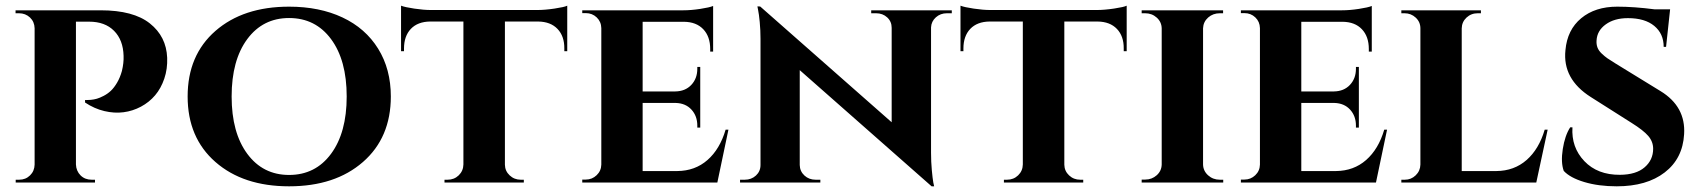

<svg xmlns="http://www.w3.org/2000/svg" viewBox="-20 -636 5930 669"><path d="M34.2 -600.1H330.6Q444.8 -600.1 502.2 -554.4Q559.6 -508.8 562.5 -434.6Q564 -396 552.5 -362.1Q541 -328.1 520.5 -304Q500 -279.8 471.2 -264.4Q442.4 -249 410.4 -244.9Q378.4 -240.7 343.5 -249Q308.6 -257.3 276.4 -278.8V-287.6Q278.3 -287.6 282 -287.4Q285.6 -287.1 296.4 -288.1Q307.1 -289.1 317.4 -292Q327.6 -294.9 341.3 -302Q355 -309.1 366.2 -319.6Q377.4 -330.1 387.9 -347.9Q398.4 -365.7 404.8 -388.7Q411.6 -417 410.6 -441.4Q409.2 -496.6 377.4 -528.6Q345.7 -560.5 290.5 -560.5H244.6V-63Q245.6 -40 260.7 -24.9Q275.9 -9.8 299.3 -9.8H311V0H34.7V-9.8H46.9Q69.3 -9.8 84.7 -24.9Q100.1 -40 100.6 -62.5V-537.6Q100.1 -560.1 84.5 -575Q68.8 -589.8 45.9 -589.8H34.2Z M987.3 -612.8Q1093.3 -612.8 1173.3 -575.2Q1253.4 -537.6 1297.6 -466.3Q1341.8 -395 1341.8 -299.8Q1341.8 -156.2 1244.6 -71.5Q1147.5 13.2 987.3 13.2Q827.6 13.2 730.7 -71.5Q633.8 -156.2 633.8 -299.8Q633.8 -443.8 730.7 -528.3Q827.6 -612.8 987.3 -612.8ZM987.3 -26.4Q1079.1 -26.4 1133.5 -100.1Q1188 -173.8 1188 -299.8Q1188 -426.3 1133.5 -499.8Q1079.1 -573.2 987.3 -573.2Q896 -573.2 841.6 -499.8Q787.1 -426.3 787.1 -299.8Q787.1 -173.8 841.6 -100.1Q896 -26.4 987.3 -26.4Z M1956.5 -616.2V-457.5H1946.3V-466.8Q1946.8 -509.8 1922.6 -535.2Q1898.4 -560.5 1855 -561H1739.3V-62Q1739.7 -40 1755.9 -24.9Q1772 -9.8 1794.4 -9.8H1805.2V0H1528.8V-9.8H1539.6Q1562.5 -9.8 1578.4 -25.1Q1594.2 -40.5 1594.7 -63V-561H1479Q1435.5 -560.5 1411.6 -535.4Q1387.7 -510.3 1387.7 -466.8V-457.5H1377.4V-616.2Q1391.1 -610.8 1423.6 -606Q1456.1 -601.1 1482.4 -601.1H1851.6Q1878.9 -601.1 1912.8 -606.2Q1946.8 -611.3 1956.5 -616.2Z M2518.1 -184.1 2479.5 0H2477.1H2008.8V-10.3H2021Q2043 -10.3 2058.8 -25.4Q2074.7 -40.5 2075.2 -62.5V-538.1Q2074.7 -560.5 2059.1 -575.4Q2043.5 -590.3 2021 -590.3H2008.8V-600.1H2360.8Q2387.7 -600.1 2419.9 -605Q2452.1 -609.9 2464.8 -615.2V-456.1H2454.6V-465.3Q2454.6 -508.8 2430.4 -534.2Q2406.2 -559.6 2363.3 -560.1H2219.2V-317.4H2333Q2367.7 -317.9 2388.7 -340.1Q2409.7 -362.3 2409.7 -396.5V-402.8H2419.9V-191.4H2409.7V-198.2Q2409.7 -231.9 2389.2 -254.2Q2368.7 -276.4 2334.5 -277.3H2219.2V-40H2339.8Q2401.9 -40.5 2445.1 -78.4Q2488.3 -116.2 2508.3 -184.1Z M3015.6 -600.1H3296.4V-589.8H3279.3Q3256.8 -589.8 3241 -575.7Q3225.1 -561.5 3224.1 -540.5V-103.5Q3224.1 -72.3 3226.8 -43.2Q3229.5 -14.2 3231.9 -0.5L3234.9 13.2H3226.1L2766.6 -391.6V-61Q2767.1 -39.1 2783 -24.4Q2798.8 -9.8 2821.8 -9.8H2838.4V0H2558.6V-9.8H2575.2Q2598.1 -9.8 2614 -24.4Q2629.9 -39.1 2629.9 -61V-500.5Q2629.9 -530.8 2627.2 -559.1Q2624.5 -587.4 2621.6 -600.6L2619.1 -613.8L2628.9 -613.3L3086.9 -210V-539.1Q3086.9 -561 3071.3 -575.4Q3055.7 -589.8 3032.7 -589.8H3015.6Z M3905.8 -616.2V-457.5H3895.5V-466.8Q3896 -509.8 3871.8 -535.2Q3847.7 -560.5 3804.2 -561H3688.5V-62Q3689 -40 3705.1 -24.9Q3721.2 -9.8 3743.7 -9.8H3754.4V0H3478V-9.8H3488.8Q3511.7 -9.8 3527.6 -25.1Q3543.5 -40.5 3543.9 -63V-561H3428.2Q3384.8 -560.5 3360.8 -535.4Q3336.9 -510.3 3336.9 -466.8V-457.5H3326.7V-616.2Q3340.3 -610.8 3372.8 -606Q3405.3 -601.1 3431.6 -601.1H3800.8Q3828.1 -601.1 3862.1 -606.2Q3896 -611.3 3905.8 -616.2Z M4242.2 0H3958V-10.3H3970.2Q3993.7 -10.3 4010.5 -25.4Q4027.3 -40.5 4027.8 -63V-537.1Q4027.3 -559.6 4010.5 -574.7Q3993.7 -589.8 3970.2 -589.8H3958V-600.1H4241.7V-589.8H4230.5Q4206.5 -589.8 4189.7 -575Q4172.9 -560.1 4171.9 -537.6V-63Q4172.4 -40.5 4189.5 -25.1Q4206.5 -9.8 4230.5 -9.8H4242.2Z M4813 -184.1 4774.4 0H4772H4303.7V-10.3H4315.9Q4337.9 -10.3 4353.8 -25.4Q4369.6 -40.5 4370.1 -62.5V-538.1Q4369.6 -560.5 4354 -575.4Q4338.4 -590.3 4315.9 -590.3H4303.7V-600.1H4655.8Q4682.6 -600.1 4714.8 -605Q4747.1 -609.9 4759.8 -615.2V-456.1H4749.5V-465.3Q4749.5 -508.8 4725.3 -534.2Q4701.2 -559.6 4658.2 -560.1H4514.2V-317.4H4627.9Q4662.6 -317.9 4683.6 -340.1Q4704.6 -362.3 4704.6 -396.5V-402.8H4714.8V-191.4H4704.6V-198.2Q4704.6 -231.9 4684.1 -254.2Q4663.6 -276.4 4629.4 -277.3H4514.2V-40H4634.8Q4696.8 -40.5 4740 -78.4Q4783.2 -116.2 4803.2 -184.1Z M5372.6 -184.1 5333 0H4862.8V-9.8H4875Q4897 -9.8 4912.8 -25.1Q4928.7 -40.5 4929.2 -62.5V-537.1Q4929.2 -559.6 4912.8 -574.7Q4896.5 -589.8 4874 -589.8H4862.8V-600.1H5140.1V-589.8H5128.9Q5106 -589.8 5089.8 -574.7Q5073.7 -559.6 5073.2 -537.1V-40H5193.8Q5255.9 -40.5 5299.1 -78.4Q5342.3 -116.2 5362.3 -184.1Z M5607.9 -415.5 5766.1 -318.4Q5854 -264.6 5848.1 -168.5Q5843.3 -83.5 5780.5 -35.2Q5717.8 13.2 5613.3 13.2Q5549.8 13.2 5500.2 -1.7Q5450.7 -16.6 5428.7 -40.5Q5418 -69.8 5425.3 -116.7Q5432.6 -163.6 5451.2 -192.4H5459Q5454.6 -122.6 5500.5 -74.5Q5546.4 -26.4 5624.5 -26.9Q5680.7 -27.3 5710.4 -53Q5740.2 -78.6 5740.2 -117.7Q5740.2 -142.6 5723.1 -162.4Q5706.1 -182.1 5665.5 -207.5L5522.9 -297.9Q5423.8 -360.8 5434.6 -461.4Q5440.9 -532.2 5489.5 -572.5Q5538.1 -612.8 5615.2 -612.8Q5673.3 -612.8 5745.1 -603.5H5799.3L5785.2 -472.7H5776.9Q5776.9 -518.6 5744.1 -545.7Q5711.4 -572.8 5652.3 -572.8Q5605 -572.8 5575 -551Q5544.9 -529.3 5543 -495.1Q5542 -481.9 5546.1 -470.7Q5550.3 -459.5 5560.8 -449.5Q5571.3 -439.5 5580.8 -432.9Q5590.3 -426.3 5607.9 -415.5Z"/></svg>

Font: Cinzel Bold
Style: Regular
Weight: 700
Designer: Natanael Gama
Version: Version 1.001;PS 001.001;hotconv 1.0.56;makeotf.lib2.0.21325